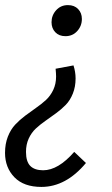

<svg xmlns="http://www.w3.org/2000/svg" viewBox="-36 -527 444 760"><path d="M232.9 -506.8Q258.3 -506.8 273.2 -491.2Q288.1 -475.6 288.1 -452.1Q288.1 -424.3 269.8 -404.1Q251.5 -383.8 223.1 -383.8Q197.8 -383.8 182.9 -399.4Q168 -415 168 -439Q168 -466.3 186.3 -486.6Q204.6 -506.8 232.9 -506.8ZM127.9 212.9Q58.1 212.9 21 174.6Q-16.1 136.2 -16.1 78.1Q-16.1 42.5 -4.9 13.9Q6.3 -14.6 24.2 -33.7Q42 -52.7 63.5 -68.8Q85 -85 106.4 -99.9Q127.9 -114.7 145.8 -131.1Q163.6 -147.5 174.8 -171.1Q186 -194.8 186 -224.1Q186 -235.4 184.1 -254.9L254.9 -268.1Q263.2 -242.2 263.2 -216.8Q263.2 -183.6 252.4 -156.7Q241.7 -129.9 224.4 -112.1Q207 -94.2 186 -78.9Q165 -63.5 144 -48.8Q123 -34.2 105.7 -18.1Q88.4 -2 77.6 21.5Q66.9 44.9 66.9 74.2Q66.9 112.8 84 129.9Q101.1 147 134.8 147Q194.3 147 257.8 74.2L304.2 118.2Q225.1 212.9 127.9 212.9Z"/></svg>

Font: Fira Sans Compressed Book
Style: Italic
Weight: 350
Width: 3
Italic angle: -8°
Designer: Carrois Corporate & Edenspiekermann AG
Foundry: Carrois Corporate GbR & Edenspiekermann AG
Version: Version 4.203;PS 004.203;hotconv 1.0.88;makeotf.lib2.5.64775